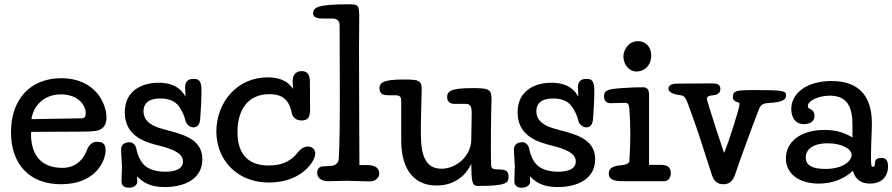

<svg xmlns="http://www.w3.org/2000/svg" viewBox="-20 -841 4141 891"><path d="M126 -288C133 -344 179 -403 262 -403C346 -403 378 -350 378 -316C378 -301 373 -292 360 -292ZM125 -229C133 -229 315 -230 330 -230C403 -230 429 -231 447 -241C467 -252 474 -270 474 -297C474 -358 424 -478 264 -478C124 -478 31 -384 31 -227C31 -79 117 14 263 14C429 14 470 -100 470 -143C470 -176 454 -183 429 -183C407 -183 392 -167 384 -146C371 -111 340 -62 269 -62C152 -62 124 -146 124 -218C124 -220 124 -226 125 -229Z M616 -23C655 19 700 27 745 27C836 27 919 -10 919 -102C919 -204 814 -220 730 -244C695 -254 646 -273 646 -325C646 -358 666 -384 724 -384C779 -384 802 -361 814 -342C824 -327 836 -304 841 -280C844 -266 860 -250 877 -250C899 -250 907 -266 909 -289C911 -307 915 -378 915 -422C915 -469 900 -475 879 -475C861 -475 839 -470 839 -436C839 -432 840 -409 841 -392C826 -420 795 -457 716 -457C637 -457 559 -419 559 -320C559 -208 654 -181 723 -164C816 -141 829 -114 829 -91C829 -56 791 -44 747 -44C689 -44 653 -64 636 -91C617 -122 615 -141 612 -154C609 -167 597 -181 582 -181C557 -181 542 -169 542 -148C542 -116 546 -91 546 -64C546 -46 544 -28 544 -4C544 14 548 30 579 30C603 30 617 16 617 3C617 -5 617 -13 616 -23Z M1340 -428C1311 -473 1262 -482 1222 -482C1077 -482 984 -362 984 -231C984 -98 1081 6 1227 6C1348 6 1412 -55 1435 -100C1441 -111 1443 -124 1443 -130C1443 -146 1430 -161 1408 -161C1386 -161 1371 -145 1357 -128C1331 -97 1294 -73 1227 -73C1124 -73 1082 -134 1082 -229C1082 -329 1129 -404 1230 -404C1312 -404 1325 -355 1335 -313C1338 -301 1350 -282 1379 -282C1410 -282 1419 -297 1419 -335C1419 -347 1418 -456 1418 -463C1418 -486 1412 -511 1380 -511C1348 -511 1338 -487 1338 -465C1338 -457 1339 -443 1340 -428Z M1647 -761C1647 -819 1642 -821 1597 -821C1458 -821 1433 -808 1433 -779C1433 -763 1446 -755 1480 -755H1523C1542 -755 1556 -746 1556 -723C1556 -649 1557 -577 1557 -413C1557 -256 1556 -173 1552 -103C1551 -84 1535 -72 1515 -71L1478 -69C1465 -68 1452 -60 1452 -39C1452 -18 1468 0 1504 0C1525 0 1555 -2 1591 -2C1612 -2 1676 1 1695 1C1728 1 1740 -22 1740 -34C1740 -55 1730 -75 1683 -75H1648C1648 -161 1646 -335 1646 -626C1646 -643 1647 -695 1647 -761Z M2167 -191C2166 -122 2103 -58 2028 -58C1933 -58 1933 -165 1933 -243C1933 -302 1937 -392 1937 -427C1937 -469 1922 -472 1852 -472C1766 -472 1741 -460 1741 -432C1741 -402 1761 -399 1786 -399H1810C1841 -399 1842 -391 1842 -361V-187C1842 -82 1882 20 2006 20C2099 20 2148 -38 2167 -81C2168 1 2170 22 2197 22C2334 22 2340 7 2340 -22C2340 -43 2330 -50 2317 -53C2312 -54 2296 -55 2287 -55C2264 -55 2259 -63 2259 -78C2259 -82 2258 -103 2258 -156C2258 -308 2261 -355 2261 -383C2261 -431 2241 -432 2167 -432C2070 -432 2055 -416 2055 -390C2055 -372 2066 -359 2089 -359H2142C2166 -359 2169 -340 2169 -318Z M2439 -23C2478 19 2523 27 2568 27C2659 27 2742 -10 2742 -102C2742 -204 2637 -220 2553 -244C2518 -254 2469 -273 2469 -325C2469 -358 2489 -384 2547 -384C2602 -384 2625 -361 2637 -342C2647 -327 2659 -304 2664 -280C2667 -266 2683 -250 2700 -250C2722 -250 2730 -266 2732 -289C2734 -307 2738 -378 2738 -422C2738 -469 2723 -475 2702 -475C2684 -475 2662 -470 2662 -436C2662 -432 2663 -409 2664 -392C2649 -420 2618 -457 2539 -457C2460 -457 2382 -419 2382 -320C2382 -208 2477 -181 2546 -164C2639 -141 2652 -114 2652 -91C2652 -56 2614 -44 2570 -44C2512 -44 2476 -64 2459 -91C2440 -122 2438 -141 2435 -154C2432 -167 2420 -181 2405 -181C2380 -181 2365 -169 2365 -148C2365 -116 2369 -91 2369 -64C2369 -46 2367 -28 2367 -4C2367 14 2371 30 2402 30C2426 30 2440 16 2440 3C2440 -5 2440 -13 2439 -23Z M2992 -401C2992 -422 2985 -436 2965 -436C2942 -436 2901 -435 2863 -432C2803 -428 2783 -422 2783 -395C2783 -376 2792 -362 2814 -362C2823 -362 2873 -364 2882 -364C2897 -364 2900 -350 2901 -331C2904 -287 2905 -258 2905 -213C2905 -193 2903 -125 2901 -95C2900 -81 2882 -76 2861 -74C2826 -71 2805 -61 2805 -36C2805 -2 2842 0 2874 0H3063C3080 0 3093 -16 3093 -37C3093 -68 3074 -76 3045 -76H2992ZM2873 -580C2873 -540 2900 -509 2934 -509C2962 -509 3002 -529 3002 -584C3002 -625 2974 -650 2941 -650C2893 -650 2873 -604 2873 -580Z M3503 -337C3512 -359 3529 -362 3548 -363C3607 -367 3628 -377 3628 -397C3628 -419 3618 -423 3490 -423C3395 -423 3381 -421 3381 -389C3381 -377 3391 -369 3402 -367C3407 -366 3412 -364 3412 -358C3413 -344 3365 -190 3340 -131C3278 -318 3260 -379 3260 -383C3260 -394 3275 -398 3289 -399C3309 -400 3323 -410 3323 -428C3323 -453 3302 -454 3281 -454C3271 -454 3137 -453 3125 -453C3107 -453 3082 -450 3082 -429C3082 -407 3123 -401 3138 -399C3155 -397 3161 -390 3173 -358C3219 -233 3227 -205 3283 -31C3293 0 3309 14 3337 14C3364 14 3382 0 3393 -36C3400 -60 3480 -280 3503 -337Z M3936 -203C3895 -228 3855 -238 3807 -238C3694 -238 3627 -182 3627 -106C3627 -35 3687 11 3780 11C3842 11 3896 -10 3938 -48C3951 -2 3983 11 4017 11C4065 11 4101 -15 4101 -69C4101 -100 4089 -108 4069 -108C4042 -108 4041 -94 4040 -79C4040 -73 4038 -67 4031 -67C4022 -67 4022 -75 4022 -124C4022 -163 4026 -236 4026 -269C4026 -394 3967 -465 3839 -465C3726 -465 3652 -410 3652 -335C3652 -304 3665 -265 3711 -265C3733 -265 3760 -274 3760 -303C3760 -317 3754 -329 3740 -335C3737 -336 3729 -339 3729 -349C3729 -374 3778 -397 3831 -397C3913 -397 3936 -343 3936 -261ZM3719 -110C3719 -143 3746 -176 3821 -176C3887 -176 3932 -150 3932 -122C3932 -98 3899 -57 3809 -57C3747 -57 3719 -76 3719 -110Z"/></svg>

Font: Life Savers
Style: ExtraBold
Weight: 800
Designer: Pablo Impallari, Rodrigo Fuenzalida, Brenda Gallo
Foundry: Pablo Impallari, Rodrigo Fuenzalida, Brenda Gallo
Version: Version 3.000